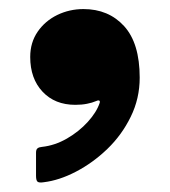

<svg xmlns="http://www.w3.org/2000/svg" viewBox="-20 -208 366 413"><path d="M45 -85.5Q45 -39 71.5 -10.8Q98 17.5 142 17.5Q156 17.5 167.2 15.2Q178.5 13 186.5 9.5Q190.5 7.5 193 8.2Q195.5 9 194.5 13Q188 33 169 54Q150 75 124 90Q98 105 70 108Q64 108.5 60.8 111Q57.5 113.5 57.5 120.5V170Q57.5 180.5 61 183Q64.5 185.5 74 184Q107.5 180 143.5 161.2Q179.5 142.5 210.8 112.5Q242 82.5 261.2 43.2Q280.5 4 280.5 -41Q280.5 -115 247 -151.8Q213.5 -188.5 159.5 -188.5Q129.5 -188.5 103.2 -175.8Q77 -163 61 -139.8Q45 -116.5 45 -85.5Z"/></svg>

Font: Besley ExtraBold
Style: Regular
Weight: 800
Designer: Owen Earl
Foundry: indestructible type*
Version: Version 2.001